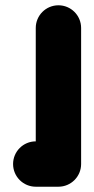

<svg xmlns="http://www.w3.org/2000/svg" viewBox="-20 -717 360 734"><path d="M203.4 -696.8C155.5 -696.8 116.7 -658 116.7 -610.1V-176.6C68.8 -176.6 30 -137.8 30 -89.9C30 -42 68.8 -3.2 116.7 -3.2H203.4C251.3 -3.2 290.1 -42 290.1 -89.9V-610.1C290.1 -658 251.3 -696.8 203.4 -696.8Z"/></svg>

Font: OpenLukyanov
Style: Regular
Weight: 400
Designer: Michail Lukyanov
Foundry: book-let.ru
Version: Version 2.1